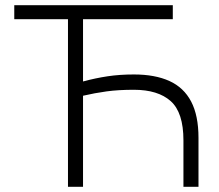

<svg xmlns="http://www.w3.org/2000/svg" viewBox="-20 -720 845 740"><path d="M35 -646V-700H646V-646ZM242 0V-700H300V-406Q348 -419 394.8 -426Q441.5 -433 496 -433Q577.5 -433 633 -407.8Q688.5 -382.5 716.8 -328.5Q745 -274.5 745 -189V0H687V-179Q687 -286.5 638 -330.2Q589 -374 496 -374Q437 -374 391 -367.8Q345 -361.5 300 -351V0Z"/></svg>

Font: Geologica Cursive Thin
Style: Regular
Weight: 250
Designer: Sindre Bremnes, Frode Helland
Foundry: Monokrom Skriftforlag AS
Version: Version 1.010;gftools[0.9.28]